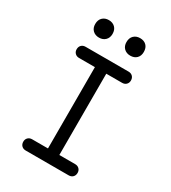

<svg xmlns="http://www.w3.org/2000/svg" viewBox="-223 -1056 1045 1170"><g transform="rotate(30 300.0 -471.0)"><path d="M340 -79H451Q469 -79 480 -68Q491 -57 491 -40Q491 -22 480 -11Q469 0 451 0H149Q131 0 120 -11Q109 -22 109 -40Q109 -57 120 -68Q131 -79 149 -79H260V-651H149Q131 -651 120 -662Q109 -673 109 -690Q109 -708 120 -719Q131 -730 149 -730H451Q469 -730 480 -719Q491 -708 491 -690Q491 -673 480 -662Q469 -651 451 -651H340ZM411 -819Q384 -819 367 -835.5Q350 -852 350 -880Q350 -909 367 -925.5Q384 -942 411 -942Q439 -942 455.5 -925.5Q472 -909 472 -880Q472 -852 455.5 -835.5Q439 -819 411 -819ZM191 -819Q164 -819 147 -835.5Q130 -852 130 -880Q130 -909 147 -925.5Q164 -942 191 -942Q218 -942 235 -925.5Q252 -909 252 -880Q252 -852 235 -835.5Q218 -819 191 -819Z"/></g></svg>

Font: Maple Mono Normal NL Light
Style: Regular
Weight: 300
Monospace: yes
Designer: subframe7536
Version: Version 7.000